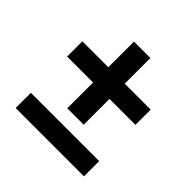

<svg xmlns="http://www.w3.org/2000/svg" viewBox="-163 -778 926 926"><g transform="rotate(45 300.0 -315.0)"><path d="M244 -175V-351H67V-455H244V-630H356V-455H533V-351H356V-175ZM67 0V-104H533V0Z"/></g></svg>

Font: IBM Plex Sans Thai Looped SemiBold
Style: Regular
Weight: 600
Designer: Mike Abbink, Paul van der Laan, Pieter van Rosmalen, Ben Mitchell, Mark Frömberg
Foundry: Bold Monday
Version: Version 1.1